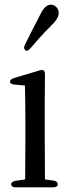

<svg xmlns="http://www.w3.org/2000/svg" viewBox="-20 -817 293 824"><path d="M28 -26C28 -18 35 -13 48 -13H208C221 -13 228 -18 228 -26C228 -34 222 -40 210 -42L173 -47L172 -231V-376L173 -495C173 -506 171 -511 168 -514C164 -518 157 -517 147 -514L40 -482C28 -478 23 -473 23 -466C23 -459 30 -455 42 -454L87 -450C88 -404 89 -355 89 -290V-231L88 -47L47 -41C35 -39 28 -34 28 -26ZM88 -602C93 -596 101 -599 110 -609C137 -640 162 -670 194 -701C221 -727 232 -745 232 -761C232 -782 215 -797 199 -797C180 -797 166 -782 151 -751C126 -703 106 -664 87 -625C81 -615 83 -607 88 -602Z"/></svg>

Font: 寒蝉锦书宋 CompactLight
Style: Bold
Weight: 400
Width: 4
Designer: 寒蝉锦书宋{Warren} 思源宋体{Ryoko NISHIZUKA 西塚涼子 (kana & ideographs); Frank Grießhammer (Latin, Greek & Cyrillic); Wenlong ZHANG 
Foundry: Adobe & ChillType
Version: Version 2.000;Glyphs 3.1.1 (3135)